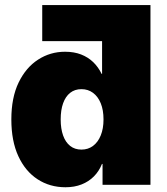

<svg xmlns="http://www.w3.org/2000/svg" viewBox="-20 -748 674 777"><path d="M489.7 -581.5H150.9V-727.5H588.9ZM245.1 9.8Q181.6 9.8 132.1 -22.5Q82.5 -54.7 54.2 -116Q25.9 -177.2 25.9 -264.6Q25.9 -353 55.4 -414.1Q85 -475.1 134.3 -506.8Q183.6 -538.6 243.2 -538.6Q279.8 -538.6 308.1 -527.6Q336.4 -516.6 357.2 -496.6Q377.9 -476.6 391.1 -449.2H393.1V-727.5H588.9V0H395V-84.5H392.6Q380.9 -55.2 360.1 -34.2Q339.4 -13.2 310.3 -1.7Q281.2 9.8 245.1 9.8ZM309.6 -142.6Q336.4 -142.6 356.4 -157.5Q376.5 -172.4 387.7 -200Q398.9 -227.5 398.9 -264.6Q398.9 -302.7 387.7 -330.1Q376.5 -357.4 356.4 -372.3Q336.4 -387.2 309.6 -387.2Q282.7 -387.2 263.9 -372.3Q245.1 -357.4 235.4 -330.1Q225.6 -302.7 225.6 -264.6Q225.6 -227.1 235.4 -199.7Q245.1 -172.4 263.9 -157.5Q282.7 -142.6 309.6 -142.6Z"/></svg>

Font: Inter 24pt Black
Style: Regular
Weight: 900
Designer: Rasmus Andersson
Foundry: rsms
Version: Version 4.001;git-66647c0bb